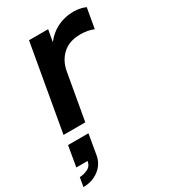

<svg xmlns="http://www.w3.org/2000/svg" viewBox="-231 -676 955 1088"><g transform="rotate(-30 247.0 -132.0)"><path d="M510.5 -561.5 487.5 -430Q449.5 -446 402 -446Q328.5 -446 285.5 -406.5Q241 -366.5 230 -300L177 0H34.5L133.5 -562.5H258.5L245 -485.5Q276 -526 316.5 -548Q369.5 -577 433.5 -577Q473.5 -577 510.5 -561.5ZM28 62.5H161.5L138.5 196Q128.5 248 86 280Q43 312.5 -15.5 312.5L-5 253Q18.5 253 45.5 241Q73 229 79 196H5Z"/></g></svg>

Font: Russisch Sans ExtraBold
Style: Italic
Weight: 800
Width: 4
Italic angle: -10°
Designer: Michael Sharanda (font) & Cristiano Sobral (main changes)
Foundry: Michael Sharanda
Version: Version 2.00;September 8, 2020;FontCreator 13.0.0.2681 64-bi